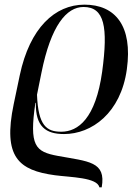

<svg xmlns="http://www.w3.org/2000/svg" viewBox="-20 -566 570 825"><path d="M407 239H417C437 127 359 128 229 104C131 86 105 61 132 -124H134C132 -22 177 10 255 10C374 10 499 -80 525 -268C551 -455 475 -546 343 -546C216 -546 108 -446 65 -243L39 -119C-9 110 61 166 216 187C283 196 398 196 407 239ZM243 0C181 0 144 -25 139 -159L158 -253C199 -457 266 -536 339 -536C429 -536 445 -450 419 -258C391 -57 316 0 243 0Z"/></svg>

Font: Noto Serif Display
Style: Italic
Weight: 400
Italic angle: -12°
Designer: Monotype Design Team
Foundry: Monotype Imaging Inc.
Version: Version 2.009